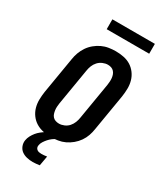

<svg xmlns="http://www.w3.org/2000/svg" viewBox="-274 -1025 1149 1350"><g transform="rotate(30 300.0 -350.5)"><path d="M257 8Q224 8 192.5 1.5Q161 -5 135 -21Q109 -37 90.5 -62Q72 -87 63.5 -117Q55 -147 55.5 -179.5Q56 -212 61 -245L110 -538Q114 -566 124 -593.5Q134 -621 150.5 -645.5Q167 -670 190.5 -689.5Q214 -709 240.5 -721.5Q267 -734 296 -738.5Q325 -743 352 -743Q385 -743 417 -736.5Q449 -730 474.5 -714Q500 -698 518.5 -673Q537 -648 545.5 -618Q554 -588 553.5 -555.5Q553 -523 548 -490L499 -197Q495 -169 485.5 -141.5Q476 -114 459 -89.5Q442 -65 418.5 -45.5Q395 -26 368.5 -13.5Q342 -1 313 3.5Q284 8 257 8ZM259 -102Q279 -102 300 -111Q321 -120 335.5 -136.5Q350 -153 358 -173.5Q366 -194 369 -215L418 -508Q420 -522 421 -536.5Q422 -551 420.5 -565Q419 -579 414.5 -591.5Q410 -604 401 -614Q392 -624 379 -628.5Q366 -633 351 -633Q331 -633 310 -624Q289 -615 274 -598.5Q259 -582 251 -561.5Q243 -541 240 -520L191 -227Q189 -213 188 -198.5Q187 -184 189 -170Q191 -156 195 -143.5Q199 -131 208 -121Q217 -111 230.5 -106.5Q244 -102 259 -102ZM234 224Q209 224 185.5 218.5Q162 213 144 200Q126 187 117 164.5Q108 142 112 118Q115 99 124.5 81Q134 63 146.5 47.5Q159 32 175.5 19Q192 6 208 -4L215 -8H302L301 0Q285 7 270.5 18Q256 29 244.5 42Q233 55 223 70.5Q213 86 211 102Q209 112 212 120.5Q215 129 222 134.5Q229 140 238 142Q247 144 257 144Q268 144 279.5 143Q291 142 303 140L289 219Q275 221 261.5 222.5Q248 224 234 224ZM218 -845V-925H563V-845Z"/></g></svg>

Font: Iosevka Etoile Extrabold
Style: Italic
Weight: 800
Italic angle: -9°
Designer: Belleve Invis
Foundry: Belleve Invis
Version: Version 22.1.2; ttfautohint (v1.8.4)